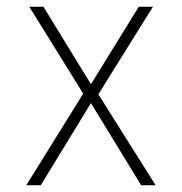

<svg xmlns="http://www.w3.org/2000/svg" viewBox="-20 -550 540 570"><path d="M58 0H101L250 -244L399 0H442L272 -270L434 -530H392L250 -300L109 -530H67L227 -272Z"/></svg>

Font: Noto Sans Mono ExtraCondensed ExtraLight
Style: Regular
Weight: 200
Width: 2
Designer: Monotype Design Team
Foundry: Monotype Imaging Inc.
Version: Version 2.014